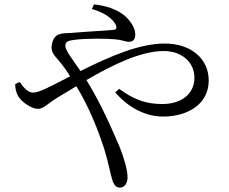

<svg xmlns="http://www.w3.org/2000/svg" viewBox="-20 -799 1040 873"><path d="M70 -426 49 -417C49 -394 54 -377 63 -361C79 -334 125 -304 151 -304C179 -304 192 -325 241 -355L327 -407C387 -310 428 -201 453 -125C473 -60 483 -4 490 17C498 44 509 54 525 54C547 54 560 34 560 6C560 -26 543 -82 526 -126C488 -215 439 -328 373 -435C497 -507 622 -567 725 -567C804 -567 864 -518 864 -446C864 -371 804 -326 718 -326C643 -326 589 -346 522 -395L504 -379C570 -302 651 -269 721 -269C833 -269 929 -325 929 -433C929 -531 850 -601 729 -601C616 -601 486 -546 346 -476C317 -519 277 -569 277 -590C277 -610 289 -614 319 -618C376 -625 467 -624 506 -620C533 -618 550 -609 567 -609C584 -609 595 -619 595 -642C595 -666 582 -690 562 -713C536 -742 487 -771 407 -779L398 -758C462 -740 494 -710 506 -687C513 -671 509 -664 495 -663C466 -660 383 -656 300 -649C269 -647 228 -653 217 -602C207 -563 228 -547 246 -525C261 -507 278 -486 299 -452L215 -409C179 -391 150 -378 129 -378C106 -378 85 -404 70 -426Z"/></svg>

Font: Harano Aji Mincho
Style: Regular
Weight: 400
Foundry: Masamichi Hosoda
Version: HaranoAjiMincho-Regular version 20230610;ttx 4.39.4